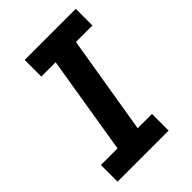

<svg xmlns="http://www.w3.org/2000/svg" viewBox="-215 -832 930 930"><g transform="rotate(-45 250.0 -367.5)"><path d="M30 0V-114H144L227 -621H129V-735H479V-621H366L282 -114H380V0Z"/></g></svg>

Font: Iosevka Slab Heavy Oblique
Style: Regular
Weight: 900
Italic angle: -9°
Monospace: yes
Designer: Belleve Invis
Foundry: Belleve Invis
Version: Version 11.1.1; ttfautohint (v1.8.3)